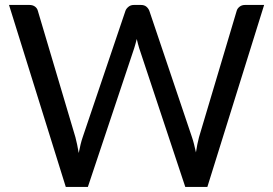

<svg xmlns="http://www.w3.org/2000/svg" viewBox="-20 -736 1076 756"><path d="M1020 -716.5 796.5 0H709.5L528 -546.5Q525.5 -554.5 523.2 -563.5Q521 -572.5 518.5 -582.5Q516 -572.5 513.5 -563.5Q511 -554.5 508.5 -546.5L326 0H239L15.5 -716.5H96Q109 -716.5 117.8 -710Q126.5 -703.5 129 -693.5L277 -195.5Q280.5 -182 283.8 -166.5Q287 -151 290 -133.5Q293.5 -151 297.2 -166.8Q301 -182.5 305.5 -195.5L474 -693.5Q477 -702 485.8 -709.2Q494.5 -716.5 507 -716.5H535Q548 -716.5 556 -710Q564 -703.5 568 -693.5L736 -195.5Q740.5 -182.5 744.2 -167.5Q748 -152.5 751.5 -136Q754 -152.5 757 -167.5Q760 -182.5 763.5 -195.5L912 -693.5Q914.5 -702.5 923.2 -709.5Q932 -716.5 944.5 -716.5Z"/></svg>

Font: Lato-Regular
Style: Regular
Weight: 400
Designer: Lukasz Dziedzic with Adam Twardoch and Botio Nikoltchev
Foundry: tyPoland Lukasz Dziedzic
Version: Version 2.015; 2015-08-06; http://www.latofonts.com/